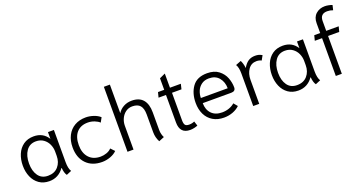

<svg xmlns="http://www.w3.org/2000/svg" viewBox="-40 -1382 3838 2038"><g transform="rotate(-20 1879.0 -363.0)"><path d="M50 -240Q50 -311 74.5 -369Q99 -427 147 -461Q195 -495 264 -495Q369 -495 423 -409V-485H490V-122Q490 -50 513 -14L456 10Q434 -20 430 -77L427 -78Q365 10 261 10Q194 10 146.5 -23.5Q99 -57 74.5 -114Q50 -171 50 -240ZM424 -217V-267Q424 -307 406.5 -346.5Q389 -386 353.5 -411.5Q318 -437 268 -437Q197 -437 158.5 -382Q120 -327 120 -240Q120 -155 157.5 -102Q195 -49 267 -49Q341 -49 382.5 -97Q424 -145 424 -217Z M613 -242Q613 -318 642.5 -375.5Q672 -433 726 -464Q780 -495 851 -495Q895 -495 939.5 -480Q984 -465 1012 -439L984 -388Q964 -408 928 -422Q892 -436 853 -436Q773 -436 728 -385.5Q683 -335 683 -242Q683 -153 730 -101Q777 -49 861 -49Q895 -49 929 -61Q963 -73 984 -96L1025 -53Q997 -24 950.5 -7Q904 10 857 10Q744 10 678.5 -58Q613 -126 613 -242Z M1472 -101V-303Q1472 -371 1444 -403.5Q1416 -436 1356 -436Q1314 -436 1281.5 -412.5Q1249 -389 1231 -350.5Q1213 -312 1213 -269V0H1145V-734H1213V-411Q1237 -450 1278.5 -472.5Q1320 -495 1371 -495Q1455 -495 1497.5 -445.5Q1540 -396 1540 -302V-101Q1540 -77 1546 -54Q1552 -31 1561 -15L1500 10Q1472 -42 1472 -101Z M1735 -117V-427H1651L1666 -485H1736V-615L1801 -645V-485H1924L1910 -427H1803V-117Q1803 -78 1815 -62.5Q1827 -47 1860 -47Q1894 -47 1920 -60L1937 -8Q1923 -1 1898 4.5Q1873 10 1851 10Q1735 10 1735 -117Z M2002 -239Q2002 -348 2055 -421.5Q2108 -495 2222 -495Q2303 -495 2352.5 -456.5Q2402 -418 2422.5 -363.5Q2443 -309 2443 -256Q2443 -212 2394 -212H2072Q2072 -138 2114.5 -93.5Q2157 -49 2234 -49Q2275 -49 2312 -62Q2349 -75 2376 -99L2412 -56Q2380 -25 2333.5 -7.5Q2287 10 2234 10Q2162 10 2109.5 -21.5Q2057 -53 2029.5 -109.5Q2002 -166 2002 -239ZM2375 -270Q2375 -340 2335.5 -388.5Q2296 -437 2222 -437Q2171 -437 2137 -411.5Q2103 -386 2087.5 -348Q2072 -310 2072 -270Z M2565 -368Q2565 -436 2543 -471L2604 -495Q2612 -481 2619 -457.5Q2626 -434 2629 -406Q2653 -450 2685.5 -472.5Q2718 -495 2765 -495Q2787 -495 2804.5 -490.5Q2822 -486 2843 -474L2815 -423Q2791 -436 2759 -436Q2700 -436 2666.5 -388Q2633 -340 2633 -270V0H2565Z M2863 -240Q2863 -311 2887.5 -369Q2912 -427 2960 -461Q3008 -495 3077 -495Q3182 -495 3236 -409V-485H3303V-122Q3303 -50 3326 -14L3269 10Q3247 -20 3243 -77L3240 -78Q3178 10 3074 10Q3007 10 2959.5 -23.5Q2912 -57 2887.5 -114Q2863 -171 2863 -240ZM3237 -217V-267Q3237 -307 3219.5 -346.5Q3202 -386 3166.5 -411.5Q3131 -437 3081 -437Q3010 -437 2971.5 -382Q2933 -327 2933 -240Q2933 -155 2970.5 -102Q3008 -49 3080 -49Q3154 -49 3195.5 -97Q3237 -145 3237 -217Z M3498 -427H3416L3431 -485H3498V-596Q3498 -663 3539 -699.5Q3580 -736 3640 -736Q3659 -736 3682 -731.5Q3705 -727 3723 -720L3710 -665Q3680 -677 3646 -677Q3566 -677 3566 -596V-485H3707L3692 -427H3566V0H3498Z"/></g></svg>

Font: Niramit Light
Style: Regular
Weight: 300
Designer: Katatrad Aksorn Co.,Ltd.
Foundry: Cadson Demak Co.,Ltd.
Version: Version 1.000; ttfautohint (v1.6)